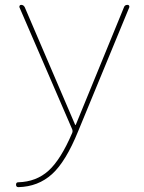

<svg xmlns="http://www.w3.org/2000/svg" viewBox="-20 -540 594 790"><path d="M56 230Q46 230 46 220Q46 210 55 210Q129 208 179.5 162.5Q230 117 277 7Q280 0 277 -8L60 -510Q59 -514 61 -517Q63 -520 67 -520Q77 -520 82 -510L289 -27Q289 -26 291 -26Q292 -26 292 -27L490 -510Q493 -520 505 -520Q509 -520 511 -517Q513 -514 512 -510L302 -1Q251 125 194 176.5Q137 228 56 230Z"/></svg>

Font: Rounded Mplus 1c Thin
Style: Regular
Weight: 250
Version: Version 1.059.20150529